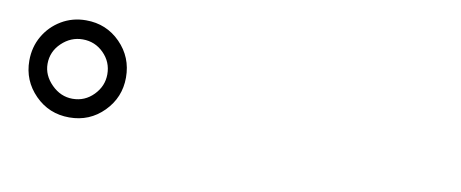

<svg xmlns="http://www.w3.org/2000/svg" viewBox="-35 -930 1071 446"><g transform="rotate(10 500.0 -707.5)"><path d="M140 -593Q92 -593 59 -626.5Q26 -660 26 -707Q26 -739 41 -765Q56 -791 82 -806.5Q108 -822 140 -822Q188 -822 221 -788.5Q254 -755 254 -707Q254 -660 221 -626.5Q188 -593 140 -593ZM140 -637Q169 -637 189.5 -658Q210 -679 210 -707Q210 -736 189.5 -756.5Q169 -777 140 -777Q112 -777 90.5 -756.5Q69 -736 69 -707Q69 -680 90.5 -658.5Q112 -637 140 -637Z"/></g></svg>

Font: Chocolate Classical Sans
Style: Regular
Weight: 400
Designer: 田海東、宇文滿月
Foundry: Moonlit Owen
Version: Version 1.001